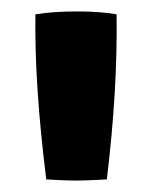

<svg xmlns="http://www.w3.org/2000/svg" viewBox="-20 -712 266 336"><path d="M42 -687Q74 -692 114 -692Q155 -692 184 -687Q186 -556 167 -398Q131 -396 113 -396Q94 -396 61 -398Q40 -565 42 -687Z"/></svg>

Font: Lalezar
Style: Bold
Weight: 700
Designer: Borna Izadpanah
Foundry: Borna Izadpanah
Version: Version 1.003;January 24, 2021;FontCreator 13.0.0.2683 64-bi